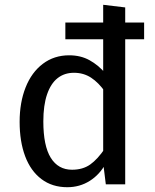

<svg xmlns="http://www.w3.org/2000/svg" viewBox="-20 -770 647 802"><path d="M582 -676V-606H503H253V-676ZM269 -539Q317 -539 354 -518.5Q391 -498 421 -463L420 -385Q392 -425 360.5 -445.5Q329 -466 289 -466Q249 -466 220.5 -443.5Q192 -421 176.5 -375.5Q161 -330 161 -263Q161 -161 192 -111Q223 -61 281 -61Q326 -61 357 -83Q388 -105 419 -151L422 -88Q397 -41 355 -14.5Q313 12 261 12Q198 12 153 -22Q108 -56 85 -117.5Q62 -179 62 -261Q62 -342 87 -405Q112 -468 159 -503.5Q206 -539 269 -539ZM411 -750 503 -739V0H422L411 -89V-123Z"/></svg>

Font: Firava
Style: Regular
Weight: 400
Designer: Carrois Corporate & Edenspiekermann AG
Foundry: Greg Finn Gibson
Version: Version 5.000